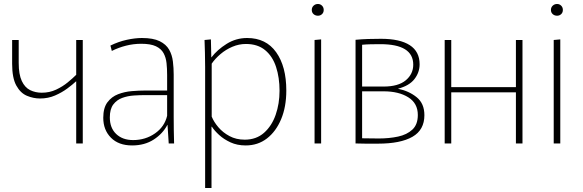

<svg xmlns="http://www.w3.org/2000/svg" viewBox="-20 -721 2931 965"><path d="M363 0V-312H362Q345 -296 318 -276Q291 -256 256.5 -241Q222 -226 181 -226Q148 -226 115.5 -239.5Q83 -253 62 -291Q41 -329 41 -400V-520H74V-405Q74 -347 89.5 -314Q105 -281 131.5 -268Q158 -255 190 -255Q229 -255 262 -270.5Q295 -286 320.5 -307Q346 -328 363 -345V-520H396V0Z M644 10Q576 10 537.5 -29Q499 -68 499 -129Q499 -179 520 -207Q541 -235 573.5 -247.5Q606 -260 642.5 -263Q679 -266 710 -266H820V-344Q820 -376 817 -404Q814 -432 802 -454Q790 -476 763.5 -488.5Q737 -501 690 -501Q651 -501 613.5 -491.5Q576 -482 542 -465L535 -492Q576 -512 617.5 -521Q659 -530 693 -530Q750 -530 782.5 -514Q815 -498 830 -471.5Q845 -445 849 -412Q853 -379 853 -346V-133Q853 -104 853.5 -67.5Q854 -31 855 0H828L822 -93H821Q798 -49 752.5 -19.5Q707 10 644 10ZM649 -17Q711 -17 759 -50.5Q807 -84 820 -139V-243H710Q684 -243 653 -241Q622 -239 594.5 -229Q567 -219 549.5 -196Q532 -173 532 -131Q532 -78 564 -47.5Q596 -17 649 -17Z M1011 -385Q1011 -424 1010 -456.5Q1009 -489 1008 -520L1040 -523L1042 -433H1043Q1072 -471 1119 -500.5Q1166 -530 1222 -530Q1317 -530 1368 -458.5Q1419 -387 1419 -266Q1419 -184 1393 -122Q1367 -60 1321.5 -25Q1276 10 1215 10Q1172 10 1138.5 -5.5Q1105 -21 1081.5 -42.5Q1058 -64 1045 -84H1043V224H1011ZM1210 -19Q1268 -19 1307 -53.5Q1346 -88 1365.5 -144Q1385 -200 1385 -265Q1385 -331 1367.5 -384.5Q1350 -438 1312.5 -469Q1275 -500 1216 -500Q1181 -500 1148 -486Q1115 -472 1088 -449Q1061 -426 1044 -401V-135Q1055 -108 1077.5 -81.5Q1100 -55 1133.5 -37Q1167 -19 1210 -19Z M1578 -642Q1565 -642 1556 -650Q1547 -658 1547 -671Q1547 -684 1556 -692.5Q1565 -701 1578 -701Q1590 -701 1598.5 -692.5Q1607 -684 1607 -671Q1607 -658 1598.5 -650Q1590 -642 1578 -642ZM1561 -520 1594 -523V0H1561Z M1880 1Q1846 1 1817 1Q1788 1 1767 0V-521Q1799 -524 1830 -525Q1861 -526 1895 -526Q1990 -526 2039.5 -494Q2089 -462 2089 -398Q2089 -357 2063 -323.5Q2037 -290 1980 -275Q2035 -264 2074 -232.5Q2113 -201 2113 -142Q2113 -68 2053 -33.5Q1993 1 1880 1ZM1908 -286Q1982 -286 2019.5 -317.5Q2057 -349 2057 -396Q2057 -499 1892 -499Q1868 -499 1843.5 -498.5Q1819 -498 1800 -496V-286ZM1884 -25Q1936 -25 1980.5 -34.5Q2025 -44 2052.5 -69.5Q2080 -95 2080 -143Q2080 -202 2032 -232Q1984 -262 1908 -262H1800V-26Q1817 -26 1840 -25.5Q1863 -25 1884 -25Z M2215 -520H2248V-283H2573V-520H2606V0H2573V-257H2248V0H2215Z M2780 -642Q2767 -642 2758 -650Q2749 -658 2749 -671Q2749 -684 2758 -692.5Q2767 -701 2780 -701Q2792 -701 2800.5 -692.5Q2809 -684 2809 -671Q2809 -658 2800.5 -650Q2792 -642 2780 -642ZM2763 -520 2796 -523V0H2763Z"/></svg>

Font: Murecho ExtraLight
Style: Regular
Weight: 200
Designer: Neil Summerour
Foundry: Positype
Version: Version 1.010; ttfautohint (v1.8.3)